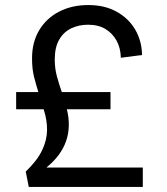

<svg xmlns="http://www.w3.org/2000/svg" viewBox="-20 -741 661 761"><path d="M94 0 82 -61Q127 -104 146.5 -144.5Q166 -185 166.5 -225Q167 -265 153 -308H44V-376H132Q123 -405 115 -436Q107 -467 107 -510Q107 -574 135.5 -621.5Q164 -669 214.5 -695Q265 -721 330 -721Q395 -721 442.5 -694.5Q490 -668 516 -623.5Q542 -579 543 -523L459 -512Q458 -551 442 -580Q426 -609 398 -626Q370 -643 329 -643Q293 -643 263 -629Q233 -615 215 -584.5Q197 -554 197 -505Q197 -470 205.5 -438.5Q214 -407 225 -376H418V-308H245Q262 -240 242 -182Q222 -124 164 -77H546V0Z"/></svg>

Font: Parkinsans Light
Style: Regular
Weight: 400
Version: Version 1.000